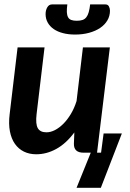

<svg xmlns="http://www.w3.org/2000/svg" viewBox="-20 -703 600 884"><path d="M485.8 -484.9 426.8 0H445.3L457 -88.4H541L444.3 161.6H332.5L397.9 0H364.7Q318.8 0 320.3 -42.5L322.3 -93.3Q284.7 -42.5 239.7 -17.6Q194.8 7.3 147 7.3Q115.2 7.3 90.3 -4.9Q65.4 -17.1 48.8 -40.5Q32.2 -64 25.6 -98.4Q19 -132.8 24.4 -177.2L61 -484.9H185.1L148.4 -177.2Q143.1 -131.8 154.1 -112.8Q165 -93.8 193.8 -93.8Q212.9 -93.8 232.9 -104Q252.9 -114.3 271.7 -133.1Q290.5 -151.9 306.4 -178.5Q322.3 -205.1 332.5 -237.8L361.8 -484.9ZM333.5 -607.4Q349.1 -607.4 359.9 -611.1Q370.6 -614.7 377.4 -623.5Q384.3 -632.3 388.4 -646.7Q392.6 -661.1 395 -682.6H465.8Q476.6 -682.6 481.4 -673.6Q486.3 -664.6 486.3 -653.8Q486.3 -629.4 474.4 -609.1Q462.4 -588.9 441.2 -574.5Q419.9 -560.1 390.4 -552Q360.8 -543.9 325.7 -543.9Q294.9 -543.9 269.8 -550.5Q244.6 -557.1 227.1 -569.3Q209.5 -581.5 199.7 -599.1Q189.9 -616.7 189.9 -638.2Q189.9 -656.2 197.8 -669.4Q205.6 -682.6 219.2 -682.6H290Q287.1 -661.1 287.8 -646.7Q288.6 -632.3 293.5 -623.5Q298.3 -614.7 308.1 -611.1Q317.9 -607.4 333.5 -607.4Z"/></svg>

Font: Carlito
Style: Bold Italic
Weight: 700
Italic angle: -7°
Designer: Lukasz Dziedzic
Foundry: tyPoland Lukasz Dziedzic
Version: Version 1.104